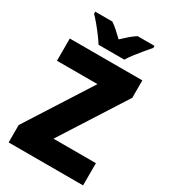

<svg xmlns="http://www.w3.org/2000/svg" viewBox="-222 -1032 1003 1137"><g transform="rotate(30 280.0 -463.5)"><path d="M536 0H27V-119L310 -562H33V-714H529V-595L246 -152H536ZM199 -767Q186 -788 165.5 -815.5Q145 -843 123 -869.5Q101 -896 84 -913V-927H201Q223 -912 242.5 -894.5Q262 -877 286 -854Q310 -877 331 -895Q352 -913 374 -927H489V-913Q473 -895 451.5 -869Q430 -843 409 -816Q388 -789 375 -767Z"/></g></svg>

Font: Noto Sans SemiCondensed Black
Style: Regular
Weight: 900
Width: 4
Designer: Monotype Design Team
Foundry: Monotype Imaging Inc.
Version: Version 2.013; ttfautohint (v1.8.4.7-5d5b)